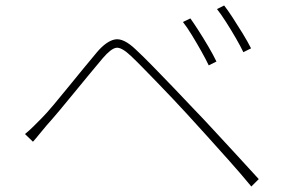

<svg xmlns="http://www.w3.org/2000/svg" viewBox="-20 -730 1040 699"><path d="M673 -663Q684 -648 702 -620Q720 -592 738 -561.5Q756 -531 768 -506L740 -492Q730 -513 713.5 -542.5Q697 -572 679 -601.5Q661 -631 646 -650ZM796 -710Q808 -695 826 -667.5Q844 -640 863 -609Q882 -578 894 -554L866 -540Q856 -561 839 -590.5Q822 -620 803.5 -649Q785 -678 770 -697ZM71 -242Q88 -256 101 -269Q114 -282 130 -298Q149 -317 174.5 -347.5Q200 -378 228.5 -413Q257 -448 284.5 -481.5Q312 -515 333 -540Q368 -581 399 -586.5Q430 -592 474 -550Q501 -525 538.5 -486.5Q576 -448 614 -408.5Q652 -369 680 -339Q714 -304 755.5 -259Q797 -214 840.5 -167Q884 -120 922 -78L895 -51Q858 -96 816 -143Q774 -190 733.5 -235Q693 -280 658 -318Q637 -341 609.5 -370Q582 -399 553.5 -428.5Q525 -458 499.5 -484Q474 -510 456 -527Q422 -559 403 -556Q384 -553 354 -518Q333 -493 306 -460.5Q279 -428 250.5 -393Q222 -358 196 -327Q170 -296 151 -275Q138 -260 124 -242.5Q110 -225 100 -214Z"/></svg>

Font: Noto Sans HK Thin
Style: Regular
Weight: 100
Designer: Ryoko NISHIZUKA 西塚涼子 (kana, bopomofo & ideographs); Paul D. Hunt (Latin, Greek & Cyrillic); Sandoll Communications 산돌커뮤니
Foundry: Adobe
Version: Version 2.004-H2;hotconv 1.0.118;makeotfexe 2.5.65603